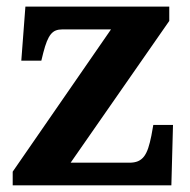

<svg xmlns="http://www.w3.org/2000/svg" viewBox="-20 -556 569 576"><path d="M368.2 -67.9Q383.3 -67.9 393.8 -72.3Q404.3 -76.7 411.9 -86.4Q419.4 -96.2 424.6 -111.6Q429.7 -127 434.1 -148.9L439.9 -181.2H499L494.1 0H18.1V-41L313 -467.8H167Q155.8 -467.8 147.5 -464.6Q139.2 -461.4 132.6 -453.4Q126 -445.3 120.6 -431.9Q115.2 -418.5 109.9 -397.9L104 -374H43.9L56.2 -536.1H487.8V-493.2L191.9 -67.9Z"/></svg>

Font: Sahl Naskh
Style: Bold
Weight: 700
Designer: Pascal Zoghbi
Version: Version 1.001